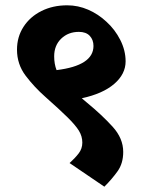

<svg xmlns="http://www.w3.org/2000/svg" viewBox="-20 -648 557 723"><path d="M373 55 242 -34Q262 -52 276 -70Q290 -88 290 -111Q290 -135 277 -156Q264 -177 234 -206.5Q204 -236 151 -283Q109 -320 76.5 -363Q44 -406 44 -461Q44 -509 68.5 -547Q93 -585 136 -606.5Q179 -628 233 -628Q274 -628 312 -611.5Q350 -595 381 -566Q413 -537 433 -497.5Q453 -458 453 -417Q453 -369 410 -332Q367 -295 288 -278Q293 -274 298 -269.5Q303 -265 308 -261Q364 -215 404 -171Q444 -127 444 -76Q444 -33 423 -3.5Q402 26 373 55ZM184 -436Q184 -407 193 -384Q332 -401 332 -475Q332 -498 318 -513Q304 -528 277 -528Q237 -528 210.5 -502.5Q184 -477 184 -436Z"/></svg>

Font: Noto Serif Devanagari Black
Style: Regular
Weight: 900
Designer: Universal Thirst, Indian Type Foundry and the Monotype Design Team
Foundry: Monotype Imaging Inc.
Version: Version 2.004; ttfautohint (v1.8.4.7-5d5b)